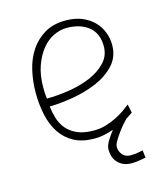

<svg xmlns="http://www.w3.org/2000/svg" viewBox="-102 -588 710 821"><g transform="rotate(-15 253.5 -177.5)"><path d="M443 146Q432 148 421 150Q411 152 400.5 153Q390 154 379 154Q344 154 321.5 132Q299 110 299 72Q299 55 311.5 34.5Q324 14 339 -5Q319 2 298 6.5Q277 11 254 11Q201 11 164.5 -8.5Q128 -28 105 -62Q82 -96 71.5 -143Q61 -190 61 -244Q61 -293 72 -341Q83 -389 107.5 -426Q132 -463 170.5 -486Q209 -509 264 -509Q304 -509 335 -496.5Q366 -484 387 -463Q408 -442 419 -414.5Q430 -387 430 -357Q430 -304 397 -268.5Q364 -233 314.5 -212Q265 -191 208.5 -181.5Q152 -172 104 -171Q107 -144 115 -117.5Q123 -91 140.5 -70Q158 -49 187 -36Q216 -23 261 -23Q289 -23 314 -30.5Q339 -38 361 -49Q383 -60 400 -72Q417 -84 428 -93L436 -55Q431 -52 427 -49Q423 -46 418 -43Q413 -40 407 -36Q399 -28 387 -14Q375 0 364 15.5Q353 31 344.5 45.5Q336 60 336 70Q336 90 349 105Q362 120 383 120Q390 120 399.5 119.5Q409 119 418 117Q429 115 439 113ZM101 -207Q147 -207 199 -215Q251 -223 294 -241Q337 -259 365.5 -288.5Q394 -318 394 -361Q394 -418 357 -447.5Q320 -477 260 -477Q232 -477 203 -463.5Q174 -450 151 -422Q128 -394 113 -352.5Q98 -311 98 -254Q98 -231 101 -207Z"/></g></svg>

Font: Panefresco 1wt
Style: Regular
Weight: 250
Version: Version 1.000